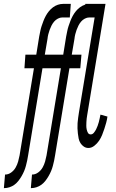

<svg xmlns="http://www.w3.org/2000/svg" viewBox="-76 -755 596 990"><path d="M-56 215 -50 145H-49Q-33 145 -18.5 134.5Q-4 124 4.5 109Q13 94 17.5 78Q22 62 25 46L99 -403H50L55 -473H111L126 -566Q129 -580 131.5 -593.5Q134 -607 138.5 -620.5Q143 -634 148 -647Q153 -660 160 -673Q167 -686 176.5 -697.5Q186 -709 197.5 -717.5Q209 -726 222.5 -730.5Q236 -735 250 -735H289L284 -665H245Q234 -665 222.5 -659Q211 -653 203 -643.5Q195 -634 189.5 -623Q184 -612 180 -601Q176 -590 173 -578Q170 -566 169 -555L155 -473H242L237 -403H143L69 46Q67 60 64 73.5Q61 87 57.5 100.5Q54 114 48.5 127Q43 140 35.5 153Q28 166 19 177.5Q10 189 -1.5 197.5Q-13 206 -27 210.5Q-41 215 -54 215ZM83 215 89 145H90Q106 145 120.5 134.5Q135 124 143.5 109Q152 94 156.5 78Q161 62 164 46L238 -403H189L194 -473H250L265 -566Q268 -580 270.5 -593.5Q273 -607 277.5 -620.5Q282 -634 287 -647Q292 -660 299 -673Q306 -686 315.5 -697.5Q325 -709 336.5 -717.5Q348 -726 361.5 -730.5Q375 -735 389 -735H428L423 -665H384Q373 -665 361.5 -659Q350 -653 342 -643.5Q334 -634 328.5 -623Q323 -612 319 -601Q315 -590 312 -578Q309 -566 308 -555L294 -473H344L338 -403H282L208 46Q206 60 203 73.5Q200 87 196.5 100.5Q193 114 187.5 127Q182 140 174.5 153Q167 166 158 177.5Q149 189 137.5 197.5Q126 206 112 210.5Q98 215 85 215ZM380 8Q367 8 356.5 1Q346 -6 339 -17Q332 -28 329.5 -41Q327 -54 325.5 -67Q324 -80 323.5 -93.5Q323 -107 324 -120.5Q325 -134 327 -148Q329 -162 331 -175L412 -665H359L364 -735H468L374 -164Q372 -154 371 -144.5Q370 -135 369.5 -125.5Q369 -116 369 -106.5Q369 -97 371 -87.5Q373 -78 377.5 -70Q382 -62 392 -62Q401 -62 408 -70.5Q415 -79 419.5 -88Q424 -97 427.5 -106.5Q431 -116 433.5 -125.5Q436 -135 438 -144.5Q440 -154 442 -164L478 -154Q476 -138 471.5 -122Q467 -106 462 -90.5Q457 -75 450.5 -59Q444 -43 434.5 -29Q425 -15 410.5 -3.5Q396 8 380 8Z"/></svg>

Font: Iosevka
Style: Italic
Weight: 400
Italic angle: -9°
Monospace: yes
Designer: Belleve Invis
Foundry: Belleve Invis
Version: Version 32.5.0; ttfautohint (v1.8.4)